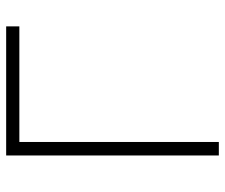

<svg xmlns="http://www.w3.org/2000/svg" viewBox="-74 -660 733 626"><g transform="rotate(-90 293.0 -346.5)"><path d="M99.6 0V-693.4H520.5V-650.4H143.6V0Z"/></g></svg>

Font: Caskaydia Cove ExtraLight
Style: Regular
Weight: 200
Monospace: yes
Designer: Aaron Bell
Foundry: Saja Typeworks
Version: Version 4.300; ttfautohint (v1.8.3)